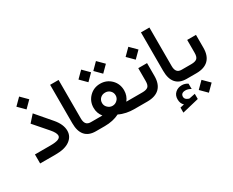

<svg xmlns="http://www.w3.org/2000/svg" viewBox="-132 -1200 2398 1980"><g transform="rotate(-30 1067.0 -210.5)"><path d="M226.6 0C298.8 0 354.5 -14.2 393.1 -42.5C431.6 -70.3 451.2 -107.4 451.2 -153.3C451.2 -203.6 428.7 -254.9 383.8 -307.6L231 -485.8L158.7 -404.8L301.3 -240.7C331.1 -206.1 346.2 -178.2 346.2 -156.2C346.2 -123.5 306.6 -107.4 227.1 -107.4H39.1V0ZM196.3 -552.7 272.9 -629.4 196.3 -706.1 119.6 -629.4Z M725.1 0C733.4 0 737.3 -17.1 737.3 -51.8V-57.1C737.3 -90.8 733.4 -107.4 725.1 -107.4H704.1C657.2 -107.4 634.3 -133.8 634.3 -192.4V-650.9H533.7V-192.9C533.7 -66.4 590.8 0 702.6 0Z M1223.6 0C1231.9 0 1235.8 -17.1 1235.8 -51.8V-57.1C1235.8 -90.8 1231.9 -107.4 1223.6 -107.4H1127.4C1153.3 -140.1 1166.5 -177.7 1166.5 -220.7C1166.5 -272.5 1148.9 -315.9 1113.8 -351.1C1078.6 -385.7 1035.6 -403.3 984.9 -403.3C933.6 -403.3 890.6 -385.7 855.5 -350.6C820.3 -314.9 802.7 -271.5 802.7 -220.2C802.7 -177.7 815.9 -140.1 842.3 -107.4H719.7C711.4 -107.4 707.5 -90.8 707.5 -57.1V-51.8C707.5 -17.1 711.4 0 719.7 0H809.1C875 0 933.1 -12.7 983.4 -38.1C1037.1 -10.7 1103 0 1157.2 0ZM1064.9 -219.7C1064.9 -198.2 1057.1 -179.7 1041 -164.6C1024.9 -148.9 1006.3 -141.1 984.4 -141.1C962.4 -141.1 943.8 -148.9 927.7 -164.6C911.6 -179.7 903.3 -198.2 903.3 -219.7C903.3 -242.7 911.1 -261.7 926.3 -276.4C941.4 -291 960.9 -298.3 984.4 -298.3C1007.3 -298.3 1026.9 -290.5 1042 -275.4C1057.1 -260.3 1064.9 -241.7 1064.9 -219.7ZM1065.4 -476.6 1140.6 -551.8 1065.4 -627 990.7 -551.8ZM889.2 -476.6 963.9 -551.8 889.2 -627 814 -551.8Z M1218.8 -107.4C1210.4 -107.4 1206.5 -90.8 1206.5 -57.1V-51.8C1206.5 -17.1 1210.4 0 1218.8 0H1317.4C1444.8 0 1511.2 -65.9 1511.2 -191.4V-345.2H1406.7V-191.9C1406.7 -159.2 1399.9 -137.2 1386.7 -125.5C1373 -113.3 1350.1 -107.4 1317.9 -107.4ZM1428.2 -434.1 1504.9 -510.7 1428.2 -587.4 1351.6 -510.7Z M1806.6 0C1814.9 0 1818.8 -17.1 1818.8 -51.8V-57.1C1818.8 -90.8 1814.9 -107.4 1806.6 -107.4H1785.6C1738.8 -107.4 1715.8 -133.8 1715.8 -192.4V-650.9H1615.2V-192.9C1615.2 -66.4 1672.4 0 1784.2 0ZM1775.9 52.2C1754.9 38.6 1731.9 31.2 1707 31.2C1675.3 31.2 1648.9 41 1627.9 60.1C1606.9 79.1 1596.7 104 1596.7 135.3C1596.7 170.4 1606 193.8 1627.9 213.9C1612.3 217.3 1596.7 221.2 1580.6 224.6V284.7L1779.3 236.8V175.3C1773.9 176.3 1763.2 178.2 1747.6 181.6C1731.9 185.1 1719.7 187.5 1711.4 189C1710.4 189.5 1709.5 189.5 1708 189.5C1704.6 189.5 1703.1 188.5 1699.2 187.5C1669.4 177.2 1657.7 161.1 1657.7 141.6C1657.7 111.3 1676.3 96.2 1713.9 96.2C1733.4 96.2 1754.4 103 1776.4 116.2Z M1801.3 -107.4C1793 -107.4 1789.1 -90.8 1789.1 -57.1V-51.8C1789.1 -17.1 1793 0 1801.3 0H1899.9C2027.3 0 2093.8 -65.9 2093.8 -191.4V-345.2H1989.3V-191.9C1989.3 -159.2 1982.4 -137.2 1969.2 -125.5C1955.6 -113.3 1932.6 -107.4 1900.4 -107.4ZM1911.1 238.3 1987.8 161.6 1911.1 85 1834.5 161.6Z"/></g></svg>

Font: Shabnam Medium
Style: Regular
Weight: 500
Foundry: DejaVu fonts team - Redesigned by Saber Rastikerdar - Based on Vazir font
Version: Version 5.0.1